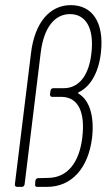

<svg xmlns="http://www.w3.org/2000/svg" viewBox="-20 -729 416 749"><path d="M47 0H65C71 0 75 -4 76 -10L139 -525C151 -621 193 -674 253 -674C315 -674 347 -619 337 -525C328 -435 288 -385 229 -385H188C182 -385 178 -381 177 -375L175 -361C175 -355 178 -351 184 -351H224C285 -348 313 -292 301 -192C289 -93 242 -36 168 -35L129 -34C123 -34 119 -30 118 -24L117 -10C116 -4 119 0 125 0H163C260 0 324 -73 339 -190C349 -276 329 -339 286 -364C284 -366 284 -368 287 -369C333 -391 366 -447 374 -527C386 -639 342 -709 256 -709C173 -709 115 -639 101 -522L38 -10C37 -4 41 0 47 0Z"/></svg>

Font: Barlow Condensed ExtraLight
Style: Italic
Weight: 275
Width: 3
Italic angle: -7°
Designer: Jeremy Tribby
Foundry: Tribby Type
Version: Version 1.422;hotconv 1.0.109;makeotfexe 2.5.65596